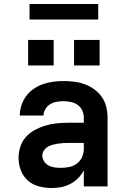

<svg xmlns="http://www.w3.org/2000/svg" viewBox="-20 -934 640 962"><path d="M239 8Q207 8 175.5 0Q144 -8 120 -29Q96 -50 84.5 -80.5Q73 -111 73 -143Q73 -171 82 -199Q91 -227 110.5 -248.5Q130 -270 155.5 -283.5Q181 -297 208.5 -305Q236 -313 264.5 -316Q293 -319 322 -319H400V-344Q400 -363 392 -380.5Q384 -398 369 -408.5Q354 -419 335.5 -423Q317 -427 298 -427Q281 -427 263.5 -424Q246 -421 231.5 -412Q217 -403 207.5 -387.5Q198 -372 198 -355H79Q79 -381 87.5 -406.5Q96 -432 111.5 -453Q127 -474 149 -489Q171 -504 195.5 -512.5Q220 -521 246 -524.5Q272 -528 298 -528Q325 -528 352.5 -524.5Q380 -521 405.5 -511.5Q431 -502 453 -486Q475 -470 490.5 -447.5Q506 -425 512.5 -398Q519 -371 519 -344V0H400V-81Q389 -59 371.5 -41.5Q354 -24 332.5 -12.5Q311 -1 287 3.5Q263 8 239 8ZM286 -93Q307 -93 328 -97.5Q349 -102 366 -115Q383 -128 391.5 -148Q400 -168 400 -189V-218H322Q309 -218 295.5 -217Q282 -216 269 -214Q256 -212 243 -208.5Q230 -205 218.5 -198Q207 -191 199.5 -179.5Q192 -168 192 -155Q192 -139 201 -125.5Q210 -112 224 -104.5Q238 -97 254 -95Q270 -93 286 -93ZM479 -606H351V-734H479ZM121 -606V-734H249V-606ZM128 -836V-914H472V-836Z"/></svg>

Font: Iosevka SS04 Extended
Style: Bold
Weight: 700
Width: 7
Monospace: yes
Designer: Belleve Invis
Foundry: Belleve Invis
Version: Version 19.0.0; ttfautohint (v1.8.4)